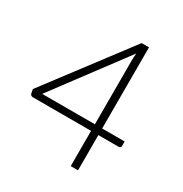

<svg xmlns="http://www.w3.org/2000/svg" viewBox="-165 -833 911 958"><g transform="rotate(30 290.0 -354.0)"><path d="M376.5 -241V-611.5Q376.5 -620 377.2 -630Q378 -640 379 -650.5L73 -241ZM548 -241V-215Q548 -209.5 544.8 -206.2Q541.5 -203 534.5 -203H418.5V0H376.5V-203H42Q34.5 -203 30.5 -206.2Q26.5 -209.5 25 -215L20.5 -238.5L376 -708.5H418.5V-241Z"/></g></svg>

Font: LatoLatin Light
Style: Regular
Weight: 300
Designer: Lukasz Dziedzic with Adam Twardoch and Botio Nikoltchev
Foundry: tyPoland Lukasz Dziedzic
Version: Version 2.015; 2015-08-06; http://www.latofonts.com/